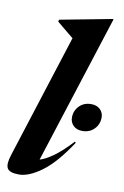

<svg xmlns="http://www.w3.org/2000/svg" viewBox="-86 -795 554 857"><g transform="rotate(10 191.0 -366.0)"><path d="M192 -628.5Q178.5 -639.5 158.2 -656.2Q138 -673 116.5 -690.5L118.5 -699.5L352.5 -744H358L141.5 -69.5Q166 -76.5 200.5 -100.5Q235 -124.5 282.5 -175.5L287.5 -171.5Q223.5 -74 165.2 -31Q107 12 62 12Q19 12 8.8 -6.2Q-1.5 -24.5 13 -68.5ZM306.5 -228.5Q281 -228.5 266 -243.2Q251 -258 251 -279.5Q251 -310.5 271.8 -332Q292.5 -353.5 326 -353.5Q351.5 -353.5 366.5 -338.8Q381.5 -324 381.5 -303Q381.5 -271.5 360.5 -250Q339.5 -228.5 306.5 -228.5Z"/></g></svg>

Font: Newsreader Display SemiBold
Style: Italic
Weight: 600
Italic angle: -17°
Designer: Hugues Gentile
Foundry: Production Type
Version: Version 1.001